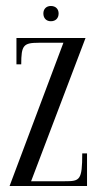

<svg xmlns="http://www.w3.org/2000/svg" viewBox="-20 -622 349 642"><path d="M125 -577C125 -561 135 -551 150 -551C166 -551 176 -561 176 -577C176 -592 166 -602 150 -602C135 -602 125 -592 125 -577ZM255 -109C255 -19 247 -16 197 -16H84L266 -495H35V-407H51C51 -470 58 -479 109 -479H192L12 0H271V-109Z"/></svg>

Font: Emberly
Style: Regular
Weight: 400
Designer: Rajesh Rajput
Foundry: Rajesh Rajput
Version: Version 1.000